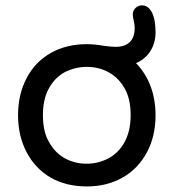

<svg xmlns="http://www.w3.org/2000/svg" viewBox="-20 -670 634 701"><path d="M165 -21.5Q108.4 -54.7 77.1 -114.3Q45.9 -173.8 45.9 -249Q45.9 -325.2 77.1 -384.8Q108.4 -444.3 165.5 -476.6Q222.7 -508.8 296.9 -508.8Q323.2 -508.8 358.4 -502.9Q385.7 -499 402.3 -499Q436.5 -499 454.1 -516.6Q471.7 -534.2 471.7 -567.4Q471.7 -582 467.8 -596.7Q464.8 -608.4 464.8 -617.2Q464.8 -630.9 474.6 -640.6Q484.4 -650.4 498 -650.4Q521.5 -650.4 534.7 -624.5Q547.9 -598.6 547.9 -551.8Q547.9 -513.7 529.3 -483.9Q510.7 -454.1 476.6 -439.5Q511.7 -403.3 529.8 -355Q547.9 -306.6 547.9 -249Q547.9 -172.9 516.6 -114.3Q484.4 -53.7 427.2 -21.5Q370.1 10.7 296.9 10.7Q221.7 10.7 165 -21.5ZM374 -90.8Q412.1 -110.4 434.6 -150.9Q457 -191.4 457 -250Q457 -311.5 433.6 -349.6Q412.1 -386.7 376.5 -406.2Q340.8 -425.8 296.9 -425.8Q256.8 -425.8 219.7 -408.2Q181.6 -388.7 159.2 -348.6Q136.7 -308.6 136.7 -250Q136.7 -187.5 160.2 -149.4Q181.6 -111.3 217.3 -91.8Q252.9 -72.3 296.9 -72.3Q336.9 -72.3 374 -90.8Z"/></svg>

Font: YuPearl-Regular
Style: Regular
Weight: 400
Designer: Max Yao
Foundry: Max-Everyday
Version: Version 1.011; ttfautohint (v1.8.3)